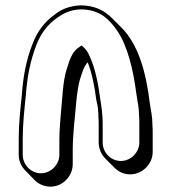

<svg xmlns="http://www.w3.org/2000/svg" viewBox="-20 -584 640 718"><path d="M169 114C214 114 252 75 252 30V-28C252 -54 255 -92 257 -117C263 -169 266 -243 279 -287C287 -311 293 -335 308 -351C324 -311 334 -259 340 -211C343 -195 347 -183 347 -169C348 -163 348 -155 348 -146C349 -137 349 -130 349 -123V-51C349 -28 359 -6 374 9L409 44C424 59 444 68 467 68C512 68 551 30 551 -16V-88C551 -97 551 -106 550 -117C550 -151 544 -170 540 -200C526 -314 498 -417 434 -481L399 -516C371 -544 335 -564 280 -564C240 -562 208 -549 184 -529C146 -502 119 -466 101 -418C80 -364 67 -305 62 -232C56 -175 50 -122 50 -63V-5C50 18 60 39 75 54L110 90C125 105 146 114 169 114ZM501 -123V-51C501 -14 469 18 432 18C395 18 364 -13 364 -51V-123C364 -156 359 -188 355 -213C348 -268 336 -329 316 -372C310 -387 303 -397 294 -406L285 -414L275 -407C246 -388 239 -353 230 -327C214 -281 213 -205 207 -153C205 -127 202 -90 202 -63V-5C202 32 170 64 133 64C96 64 65 32 65 -5V-63C65 -121 71 -173 77 -231C82 -303 95 -360 115 -413C132 -459 158 -492 193 -517C217 -534 242 -547 280 -549C351 -549 386 -515 417 -471C457 -413 478 -325 490 -233C494 -202 500 -184 500 -152C501 -142 501 -131 501 -123Z"/></svg>

Font: Blanket
Style: Poster
Weight: 900
Foundry: Cannot Into Space Fonts
Version: Version 0.9